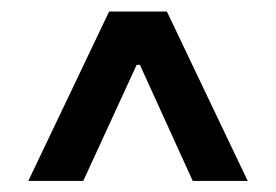

<svg xmlns="http://www.w3.org/2000/svg" viewBox="-20 -708 490 341"><path d="M173.8 -687.5H276.4L419.9 -386.7H322.3L228.5 -592.8H222.7L127.9 -386.7H30.3Z"/></svg>

Font: Pretendard Medium
Style: Regular
Weight: 500
Designer: Base glyphs from Inter by Rasmus Andersson; Hangeul glyphs from Noto Sans CJK(Source Han Sans) by Jang Soo-young and Kan
Foundry: Kil Hyung-jin
Version: Version 1.309